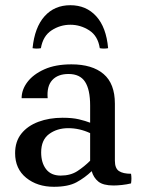

<svg xmlns="http://www.w3.org/2000/svg" viewBox="-20 -702 550 737"><path d="M187 15Q123 15 80.5 -19.5Q38 -54 38 -114Q38 -159 62 -189Q86 -219 127.5 -234.5Q169 -250 220 -250Q258 -250 283 -244Q308 -238 326 -231V-191Q285 -210 242 -210Q199 -210 168.5 -187.5Q138 -165 138 -117Q138 -77 157 -52.5Q176 -28 213 -28Q251 -28 277.5 -45.5Q304 -63 326 -85L332 -45Q306 -20 274 -2.5Q242 15 187 15ZM421 -304V-85Q421 -56 436.5 -45.5Q452 -35 483 -35Q486 -17 483 2Q467 6 448.5 8Q430 10 416 10Q376 10 357.5 -5Q339 -20 332 -45L326 -85V-297Q326 -358 306.5 -388Q287 -418 243 -418Q202 -418 180.5 -394.5Q159 -371 163 -325H63Q63 -358 85.5 -387.5Q108 -417 150.5 -436Q193 -455 254 -455Q334 -455 377.5 -418Q421 -381 421 -304ZM363 -517Q356 -564 322.5 -585.5Q289 -607 250 -607Q211 -607 178 -585.5Q145 -564 137 -517Q121 -514 105 -517Q113 -597 151 -639.5Q189 -682 250 -682Q311 -682 349.5 -639.5Q388 -597 395 -517Q379 -514 363 -517Z"/></svg>

Font: Poltawski Nowy
Style: Regular
Weight: 400
Designer: Adam Pótawski, Mateusz Machalski, Borys Kosmynka, Ania Wieluska
Foundry: Capitalics.wtf
Version: Version 1.001;gftools[0.9.25]